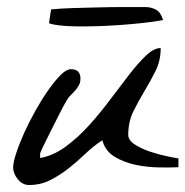

<svg xmlns="http://www.w3.org/2000/svg" viewBox="-20 -528 530 549"><path d="M17.6 -48.8Q17.6 -63.5 26.4 -90.3Q35.2 -117.2 49.3 -148.4Q63.5 -179.7 81.5 -211.9Q99.6 -244.1 118.2 -270.5Q136.7 -296.9 153.3 -313.5Q169.9 -330.1 182.6 -330.1Q210 -330.1 210 -303.7Q210 -292 205.6 -284.2Q201.2 -276.4 195.3 -269.5Q189.5 -262.7 182.6 -256.3Q175.8 -250 170.9 -241.2Q162.1 -226.6 149.4 -201.2Q136.7 -175.8 124.5 -151.9Q112.3 -127.9 103.5 -109.4Q94.7 -90.8 94.7 -88.9V-76.2Q132.8 -83 168 -108.9Q203.1 -134.8 234.9 -169.9Q266.6 -205.1 295.4 -243.7Q324.2 -282.2 349.6 -314.9Q375 -347.7 397.5 -369.1Q419.9 -390.6 439.5 -390.6Q439.5 -354.5 424.8 -325.2Q410.2 -295.9 393.1 -267.6Q376 -239.3 361.3 -209.5Q346.7 -179.7 346.7 -142.6Q346.7 -127 365.7 -114.7Q384.8 -102.5 409.7 -94.2Q434.6 -85.9 458 -81.1Q481.4 -76.2 490.2 -75.2V-49.8Q467.8 -48.8 434.6 -49.3Q401.4 -49.8 368.2 -56.6Q335 -63.5 308.1 -79.6Q281.2 -95.7 272.5 -127Q247.1 -110.4 223.6 -87.9Q200.2 -65.4 175.3 -45.9Q150.4 -26.4 123 -12.7Q95.7 1 63.5 1Q43.9 1 30.8 -15.6Q17.6 -32.2 17.6 -48.8ZM126 -501Q152.3 -503.9 187.5 -504.9Q222.7 -505.9 259.8 -506.8Q296.9 -507.8 332 -507.8H395.5Q412.1 -507.8 425.8 -500.5Q439.5 -493.2 446.3 -470.7Q420.9 -465.8 389.2 -462.4Q357.4 -459 323.7 -456.5Q290 -454.1 256.8 -453.1Q223.6 -452.1 195.8 -452.6Q168 -453.1 147.9 -455.6Q127.9 -458 120.1 -461.9Z"/></svg>

Font: La Belle Aurore
Style: Regular
Weight: 400
Version: Version 1.001 2001